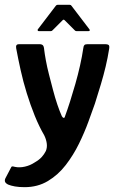

<svg xmlns="http://www.w3.org/2000/svg" viewBox="-48 -655 489 795"><path d="M135 -95Q114 -131 96 -175.5Q78 -220 63 -268.5Q48 -317 37.5 -364.5Q27 -412 19 -455Q16 -472 30 -472H116Q125 -472 129.5 -467.5Q134 -463 135 -449Q137 -432 142 -404.5Q147 -377 155 -346Q163 -315 171.5 -282.5Q180 -250 189.5 -222Q199 -194 208 -174Q212 -167 216 -167Q220 -167 221 -173Q231 -200 242 -234.5Q253 -269 264 -307.5Q275 -346 283.5 -384Q292 -422 297 -456Q298 -465 301.5 -468.5Q305 -472 314 -472H389Q397 -472 401.5 -469Q406 -466 404 -453Q398 -415 389.5 -379.5Q381 -344 370 -307Q359 -270 345 -226Q334 -195 318 -151Q302 -107 279 -60Q256 -13 224.5 28Q193 69 150.5 94.5Q108 120 54 120Q31 120 14 117Q-3 114 -15 109Q-33 100 -26 84L-4 42Q-1 34 3 34Q7 34 14 36Q33 40 55 35Q77 30 95 18Q114 7 124.5 -4.5Q135 -16 142 -30Q148 -45 145.5 -62Q143 -79 135 -95ZM113 -526Q109 -526 108 -529Q107 -532 109 -534L183 -631Q186 -635 190 -635H241Q246 -635 248 -631L322 -534Q324 -532 323.5 -529Q323 -526 318 -526H269Q264 -526 261 -530L220 -571Q215 -576 211 -571L170 -530Q167 -526 162 -526Z"/></svg>

Font: Glory SemiBold
Style: Regular
Weight: 600
Designer: Robert Leuschke
Foundry: Robert Leuschke
Version: Version 1.011